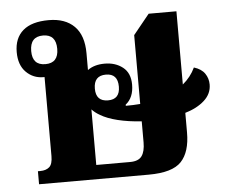

<svg xmlns="http://www.w3.org/2000/svg" viewBox="-45 -611 778 661"><g transform="rotate(-5 344.0 -280.0)"><path d="M64 0V-45H72Q92 -45 103.5 -55Q115 -65 115 -93V-366H111Q76 -366 51.5 -390.5Q27 -415 27 -460Q27 -508 57 -534Q87 -560 146 -560Q203 -560 234.5 -528.5Q266 -497 266 -435V-377Q289 -394 325 -394Q362 -394 387.5 -374Q413 -354 413 -314Q413 -269 385 -247V-243Q412 -243 435 -245V-483L491 -552H587V-299Q615 -322 630 -354Q656 -346 667.5 -329Q679 -312 679 -291Q679 -259 653.5 -236Q628 -213 587 -201V-133Q587 -66 556 -33Q525 0 443 0ZM122 -410Q167 -410 167 -459Q167 -509 122 -509Q77 -509 77 -459Q77 -410 122 -410ZM326 -267Q367 -267 367 -311Q367 -356 326 -356Q284 -356 284 -311Q284 -267 326 -267ZM266 -49H383Q412 -49 423.5 -65Q435 -81 435 -112V-185Q389 -188 352.5 -197Q316 -206 293 -220Q277 -229 266 -241Z"/></g></svg>

Font: Noto Serif Thai SemiCondensed ExtraBold
Style: Regular
Weight: 800
Width: 4
Designer: Monotype Design Team
Foundry: Monotype Imaging Inc.
Version: Version 2.002; ttfautohint (v1.8.4.7-5d5b)